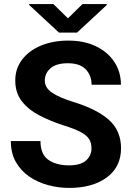

<svg xmlns="http://www.w3.org/2000/svg" viewBox="-20 -922 656 952"><path d="M433.6 -186Q433.6 -211.9 422.9 -230.7Q412.1 -249.5 382.1 -266.1Q352.1 -282.7 293.9 -300.8Q229 -321.8 174.8 -350.1Q120.6 -378.4 88.1 -420.2Q55.7 -461.9 55.7 -522.9Q55.7 -582 89.6 -626.5Q123.5 -670.9 182.9 -695.8Q242.2 -720.7 318.8 -720.7Q397.5 -720.7 456.1 -692.4Q514.6 -664.1 547.1 -614.7Q579.6 -565.4 579.6 -502H434.1Q434.1 -548.3 405 -578.4Q376 -608.4 316.4 -608.4Q258.8 -608.4 230.5 -583.5Q202.1 -558.6 202.1 -522.5Q202.1 -486.8 238.3 -462.4Q274.4 -438 343.8 -416.5Q459.5 -381.3 519.8 -327.9Q580.1 -274.4 580.1 -187Q580.1 -94.2 509.5 -42.2Q439 9.8 322.3 9.8Q269.5 9.8 218 -4.2Q166.5 -18.1 125 -46.6Q83.5 -75.2 58.6 -118.9Q33.7 -162.6 33.7 -222.7H180.7Q180.7 -156.7 220 -129.4Q259.3 -102.1 322.3 -102.1Q378.9 -102.1 406.2 -126Q433.6 -149.9 433.6 -186ZM244.6 -901.9 316.9 -831.1 389.2 -901.9H509.3V-897L361.8 -760.3H272.5L124.5 -897.5V-901.9Z"/></svg>

Font: Vazirmatn RD UI FD
Style: Bold
Weight: 700
Designer: Saber Rastikerdar
Foundry: Saber Rastikerdar
Version: Version 33.003